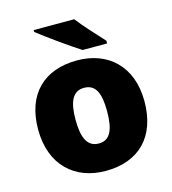

<svg xmlns="http://www.w3.org/2000/svg" viewBox="-114 -860 865 963"><g transform="rotate(-15 318.5 -378.0)"><path d="M360 -766H150V-756C198 -718 307 -640 361 -606H488V-620C455 -657 394 -721 360 -766ZM594 -278C594 -461 479 -563 320 -563C147 -563 42 -461 42 -278C42 -93 157 10 317 10C489 10 594 -93 594 -278ZM236 -278C236 -372 260 -421 318 -421C378 -421 400 -372 400 -278C400 -183 378 -132 319 -132C259 -132 236 -183 236 -278Z"/></g></svg>

Font: Noto Sans Tamil Black
Style: Regular
Weight: 900
Designer: Jelle Bosma - Monotype Design Team
Foundry: Monotype Imaging Inc.
Version: Version 2.004